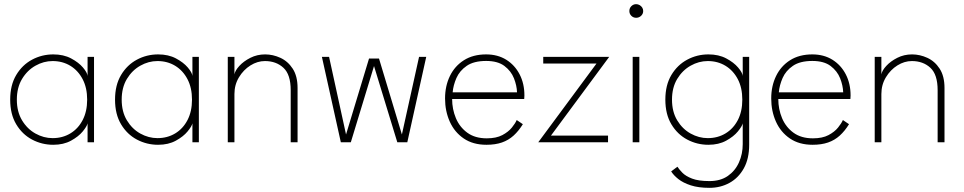

<svg xmlns="http://www.w3.org/2000/svg" viewBox="-20 -684 4635 923"><path d="M401 0V-91Q398 -77 377.8 -52.2Q357.5 -27.5 321.5 -7.8Q285.5 12 236 12Q181.5 12 134.2 -13Q87 -38 58 -86.5Q29 -135 29 -205Q29 -275 58 -323.5Q87 -372 134.2 -397.2Q181.5 -422.5 236 -422.5Q285.5 -422.5 321.8 -403.2Q358 -384 378.8 -359.5Q399.5 -335 401 -319V-410.5H432V0ZM61 -205Q61 -147 86 -105.5Q111 -64 150.5 -42Q190 -20 233 -20Q280.5 -20 318 -42.5Q355.5 -65 377.2 -106.5Q399 -148 399 -205Q399 -262 377.2 -303.5Q355.5 -345 318 -367.8Q280.5 -390.5 233 -390.5Q190 -390.5 150.5 -368.2Q111 -346 86 -304.5Q61 -263 61 -205Z M905 0V-91Q902 -77 881.8 -52.2Q861.5 -27.5 825.5 -7.8Q789.5 12 740 12Q685.5 12 638.2 -13Q591 -38 562 -86.5Q533 -135 533 -205Q533 -275 562 -323.5Q591 -372 638.2 -397.2Q685.5 -422.5 740 -422.5Q789.5 -422.5 825.8 -403.2Q862 -384 882.8 -359.5Q903.5 -335 905 -319V-410.5H936V0ZM565 -205Q565 -147 590 -105.5Q615 -64 654.5 -42Q694 -20 737 -20Q784.5 -20 822 -42.5Q859.5 -65 881.2 -106.5Q903 -148 903 -205Q903 -262 881.2 -303.5Q859.5 -345 822 -367.8Q784.5 -390.5 737 -390.5Q694 -390.5 654.5 -368.2Q615 -346 590 -304.5Q565 -263 565 -205Z M1254.5 -422.5Q1292 -422.5 1328 -406Q1364 -389.5 1387.2 -353.8Q1410.5 -318 1410.5 -261V0H1377.5V-250.5Q1377.5 -326 1342.5 -358.2Q1307.5 -390.5 1253.5 -390.5Q1217.5 -390.5 1184 -369.5Q1150.5 -348.5 1128.8 -312.5Q1107 -276.5 1107 -232V0H1075V-410.5H1107V-326.5Q1110 -344.5 1130.5 -367Q1151 -389.5 1183.5 -406Q1216 -422.5 1254.5 -422.5Z M1778 -366.5 1666.5 0H1618.5L1527.5 -410.5H1562L1643.5 -37.5L1754 -402.5H1802L1912 -37.5L1994.5 -410.5H2029L1938 0H1890Z M2153.5 -208Q2153.5 -159.5 2171.5 -116.2Q2189.5 -73 2226.5 -46Q2263.5 -19 2320 -19Q2365.5 -19 2394.8 -34.5Q2424 -50 2440.8 -70.8Q2457.5 -91.5 2464 -107L2493.5 -87Q2473.5 -54.5 2449 -32.2Q2424.5 -10 2392.8 1Q2361 12 2318.5 12Q2254 12 2209.5 -18.2Q2165 -48.5 2142.2 -99.2Q2119.5 -150 2119.5 -210.5Q2119.5 -270.5 2142.8 -318.5Q2166 -366.5 2210.2 -394.5Q2254.5 -422.5 2317 -422.5Q2372.5 -422.5 2413.8 -396.8Q2455 -371 2478 -326.5Q2501 -282 2501 -225Q2501 -220.5 2500.5 -216.2Q2500 -212 2500 -208ZM2465.5 -240Q2464.5 -272.5 2450.8 -307.5Q2437 -342.5 2405 -366.8Q2373 -391 2317 -391Q2258 -391 2223.8 -367.5Q2189.5 -344 2174.2 -309Q2159 -274 2156 -240Z M2591.5 -410.5H2908.5L2628.5 -32H2903V0H2567.5L2847.5 -378.5H2591.5Z M3021.5 0V-410.5H3053.5V0ZM3038 -598.5Q3024.5 -598.5 3015 -608Q3005.5 -617.5 3005.5 -631Q3005.5 -645 3015.2 -654.5Q3025 -664 3038 -664Q3047 -664 3054.8 -659.5Q3062.5 -655 3067.2 -647.8Q3072 -640.5 3072 -631Q3072 -617.5 3062 -608Q3052 -598.5 3038 -598.5Z M3390.5 219Q3337.5 219 3300.8 207Q3264 195 3241 176.8Q3218 158.5 3206.5 140L3236.5 117.5Q3244.5 130 3260.2 146.2Q3276 162.5 3306.8 174.5Q3337.5 186.5 3390.5 186.5Q3443.5 186.5 3479 161.8Q3514.5 137 3532.5 96.5Q3550.5 56 3550.5 9V-7H3581.5V12Q3581.5 79 3555.8 125.2Q3530 171.5 3486.8 195.2Q3443.5 219 3390.5 219ZM3550.5 0V-91Q3547.5 -77 3527.2 -52.2Q3507 -27.5 3471 -7.8Q3435 12 3385.5 12Q3331 12 3283.8 -13Q3236.5 -38 3207.5 -86.5Q3178.5 -135 3178.5 -205Q3178.5 -275 3207.5 -323.5Q3236.5 -372 3283.8 -397.2Q3331 -422.5 3385.5 -422.5Q3435 -422.5 3471.2 -403.2Q3507.5 -384 3528.2 -359.5Q3549 -335 3550.5 -319V-410.5H3581.5V0ZM3210.5 -205Q3210.5 -147 3235.5 -105.5Q3260.5 -64 3300 -42Q3339.5 -20 3382.5 -20Q3430 -20 3467.5 -42.5Q3505 -65 3526.8 -106.5Q3548.5 -148 3548.5 -205Q3548.5 -262 3526.8 -303.5Q3505 -345 3467.5 -367.8Q3430 -390.5 3382.5 -390.5Q3339.5 -390.5 3300 -368.2Q3260.5 -346 3235.5 -304.5Q3210.5 -263 3210.5 -205Z M3721.5 -208Q3721.5 -159.5 3739.5 -116.2Q3757.5 -73 3794.5 -46Q3831.5 -19 3888 -19Q3933.5 -19 3962.8 -34.5Q3992 -50 4008.8 -70.8Q4025.5 -91.5 4032 -107L4061.5 -87Q4041.5 -54.5 4017 -32.2Q3992.5 -10 3960.8 1Q3929 12 3886.5 12Q3822 12 3777.5 -18.2Q3733 -48.5 3710.2 -99.2Q3687.5 -150 3687.5 -210.5Q3687.5 -270.5 3710.8 -318.5Q3734 -366.5 3778.2 -394.5Q3822.5 -422.5 3885 -422.5Q3940.5 -422.5 3981.8 -396.8Q4023 -371 4046 -326.5Q4069 -282 4069 -225Q4069 -220.5 4068.5 -216.2Q4068 -212 4068 -208ZM4033.5 -240Q4032.5 -272.5 4018.8 -307.5Q4005 -342.5 3973 -366.8Q3941 -391 3885 -391Q3826 -391 3791.8 -367.5Q3757.5 -344 3742.2 -309Q3727 -274 3724 -240Z M4364.5 -422.5Q4402 -422.5 4438 -406Q4474 -389.5 4497.2 -353.8Q4520.5 -318 4520.5 -261V0H4487.5V-250.5Q4487.5 -326 4452.5 -358.2Q4417.5 -390.5 4363.5 -390.5Q4327.5 -390.5 4294 -369.5Q4260.5 -348.5 4238.8 -312.5Q4217 -276.5 4217 -232V0H4185V-410.5H4217V-326.5Q4220 -344.5 4240.5 -367Q4261 -389.5 4293.5 -406Q4326 -422.5 4364.5 -422.5Z"/></svg>

Font: League Spartan Thin Thin
Style: Regular
Weight: 250
Version: Version 2.002